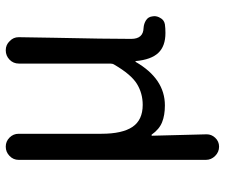

<svg xmlns="http://www.w3.org/2000/svg" viewBox="-77 -504 782 668"><g transform="rotate(-90 314.0 -170.0)"><path d="M137.7 201.2Q119.1 201.2 105.5 187.5Q91.8 173.8 91.8 155.3V-496.1Q91.8 -514.6 105.5 -527.8Q119.1 -541 137.7 -541Q156.2 -541 169.4 -527.8Q182.6 -514.6 182.6 -496.1V-208Q182.6 -135.7 206.5 -100.1Q230.5 -64.5 283.2 -64.5Q323.2 -64.5 356 -84.5Q388.7 -104.5 422.9 -163.1Q426.8 -168.9 426.8 -176.8V-495.1Q426.8 -514.6 440.4 -527.8Q454.1 -541 473.1 -541Q492.2 -541 504.9 -527.3Q518.6 -514.6 518.6 -496.1Q518.6 -492.2 516.6 -372.1Q514.6 -276.4 513.7 -216.8Q512.7 -157.2 512.7 -104.5Q512.7 -62.5 550.8 -61.5Q565.4 -60.5 577.1 -53.2Q588.9 -45.9 590.8 -32.2Q591.8 -28.3 591.8 -24.4Q591.8 -13.7 585.9 -3.9Q579.1 9.8 563.5 12.7Q549.8 14.6 533.2 14.6Q487.3 14.6 463.9 -10.3Q440.4 -35.2 435.5 -88.9Q434.6 -89.8 433.6 -89.8Q432.6 -89.8 432.6 -88.9Q374 12.7 281.2 12.7Q247.1 12.7 222.7 2.9Q198.2 -6.8 179.7 -33.2Q178.7 -34.2 177.2 -33.7Q175.8 -33.2 175.8 -32.2L180.7 158.2Q180.7 174.8 168.9 187.5Q156.2 201.2 137.7 201.2Z"/></g></svg>

Font: Gen Jyuu Gothic P Regular
Style: Regular
Weight: 400
Designer: [Source Han Sans]
Ryoko NISHIZUKA  (kana & ideographs); Paul D. Hunt (Latin, Greek & Cyrillic); Wenlong ZHANG  (bopomofo
Version: Version 1.002.20150607